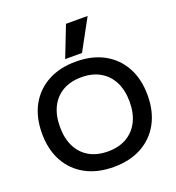

<svg xmlns="http://www.w3.org/2000/svg" viewBox="-173 -1138 1179 1285"><g transform="rotate(-20 416.5 -495.0)"><path d="M417 10Q302 10 217.5 -36Q133 -82 87 -166Q41 -250 41 -365Q41 -480 87 -564Q133 -648 217.5 -694Q302 -740 417 -740Q533 -740 617 -694Q701 -648 747 -564Q793 -480 793 -365Q793 -250 747 -166Q701 -82 617 -36Q533 10 417 10ZM417 -101Q494 -101 549.5 -133Q605 -165 635 -224Q665 -283 665 -365Q665 -447 635 -506Q605 -565 549.5 -597Q494 -629 417 -629Q339 -629 283.5 -597Q228 -565 198.5 -506Q169 -447 169 -365Q169 -283 198.5 -224Q228 -165 283.5 -133Q339 -101 417 -101ZM477 -780H357L443 -1000H597Z"/></g></svg>

Font: M PLUS 2 Thin SemiBold
Style: Regular
Weight: 600
Version: Version 1.001